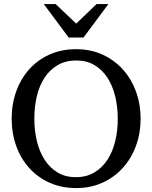

<svg xmlns="http://www.w3.org/2000/svg" viewBox="-20 -936 771 972"><path d="M576.2 -334Q576.2 -395 563 -449Q549.8 -502.9 523.4 -543.2Q497.1 -583.5 457.8 -606.7Q418.5 -629.9 366.2 -629.9Q312 -629.9 272 -606.4Q231.9 -583 205.6 -542.7Q179.2 -502.4 166.5 -449Q153.8 -395.5 153.8 -335.9Q153.8 -275.9 166.7 -221.9Q179.7 -168 205.8 -127.4Q231.9 -86.9 271.2 -63Q310.5 -39.1 363.8 -39.1Q418 -39.1 457.8 -63Q497.6 -86.9 523.9 -127.2Q550.3 -167.5 563.2 -220.9Q576.2 -274.4 576.2 -334ZM691.9 -335Q691.9 -262.2 668.5 -198.2Q645 -134.3 602.3 -86.7Q559.6 -39.1 499.5 -11.5Q439.5 16.1 366.2 16.1Q292.5 16.1 232.2 -10.5Q171.9 -37.1 128.9 -84.5Q85.9 -131.8 62.5 -196Q39.1 -260.3 39.1 -335.9Q39.1 -409.2 62 -473.1Q85 -537.1 127.4 -584.7Q169.9 -632.3 230.2 -659.7Q290.5 -687 365.2 -687Q439.5 -687 499.8 -659.2Q560.1 -631.3 602.8 -583.5Q645.5 -535.6 668.7 -471.7Q691.9 -407.7 691.9 -335ZM402.8 -746.1H327.6L201.7 -915.5H261.7L365.7 -816.4L468.8 -915.5H528.8Z"/></svg>

Font: Charis SIL
Style: Regular
Weight: 400
Foundry: SIL International
Version: Version 4.112